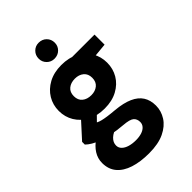

<svg xmlns="http://www.w3.org/2000/svg" viewBox="-270 -809 1148 1148"><g transform="rotate(-45 304.0 -235.5)"><path d="M286 232Q213 232 159 214.5Q105 197 75.5 162Q46 127 46 74Q46 36 66.5 3.5Q87 -29 125 -54.5Q163 -80 217 -98L266 -21Q222 -8 200.5 12.5Q179 33 179 59Q179 79 193.5 93Q208 107 232 114Q256 121 286 121Q314 121 335.5 114Q357 107 369 93.5Q381 80 381 62Q381 36 364.5 21.5Q348 7 296 3Q247 -1 207.5 -9Q168 -17 137.5 -27.5Q107 -38 85.5 -51Q64 -64 51 -77V-100L161 -221L264 -189L131 -54L178 -130Q188 -124 198.5 -118.5Q209 -113 225 -109Q241 -105 265 -101.5Q289 -98 325 -95Q391 -89 433.5 -70Q476 -51 496.5 -19Q517 13 517 59Q517 104 492 143.5Q467 183 416 207.5Q365 232 286 232ZM288 -145Q224 -145 178.5 -170Q133 -195 108 -236.5Q83 -278 83 -329Q83 -380 108 -421.5Q133 -463 179 -488Q225 -513 288 -513Q351 -513 397 -488Q443 -463 467.5 -421.5Q492 -380 492 -329Q492 -278 467.5 -236.5Q443 -195 397 -170Q351 -145 288 -145ZM288 -258Q321 -258 343 -276Q365 -294 365 -328Q365 -362 343 -380Q321 -398 288 -398Q253 -398 231 -380Q209 -362 209 -328Q209 -294 231 -276Q253 -258 288 -258ZM370 -398 349 -501H557V-416ZM286 -568Q258 -568 238.5 -587.5Q219 -607 219 -635Q219 -664 238.5 -683.5Q258 -703 286 -703Q316 -703 335.5 -683.5Q355 -664 355 -635Q355 -607 335.5 -587.5Q316 -568 286 -568Z"/></g></svg>

Font: DM Sans 18pt Black
Style: Regular
Weight: 900
Designer: Colophon Foundry, Jonny Pinhorn
Foundry: Colophon Foundry
Version: Version 4.004;gftools[0.9.30]